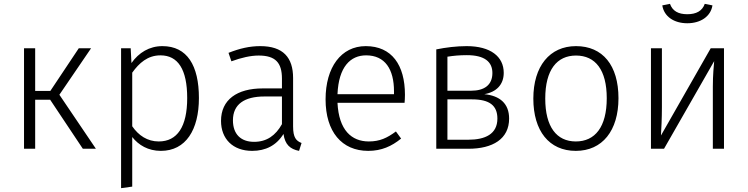

<svg xmlns="http://www.w3.org/2000/svg" viewBox="-20 -774 3892 999"><path d="M454 -523H390L242 -301H163V-523H105V0H163V-255H241L411 0H479L289 -281Z M825 -534C757 -534 702 -500 664 -446L660 -523H610V205L668 197V-61C701 -19 751 11 817 11C947 11 1015 -99 1015 -264C1015 -433 954 -534 825 -534ZM806 -38C747 -38 701 -69 668 -117V-396C704 -446 748 -486 815 -486C906 -486 954 -413 954 -264C954 -114 902 -38 806 -38Z M1505 -116V-368C1505 -475 1453 -534 1334 -534C1279 -534 1227 -522 1169 -499L1184 -455C1236 -474 1284 -485 1326 -485C1413 -485 1447 -448 1447 -365V-314H1347C1213 -314 1130 -255 1130 -145C1130 -52 1191 11 1292 11C1362 11 1418 -17 1455 -77C1463 -21 1490 2 1536 11L1549 -30C1521 -41 1505 -58 1505 -116ZM1302 -36C1233 -36 1192 -76 1192 -148C1192 -231 1251 -272 1356 -272H1447V-128C1414 -69 1368 -36 1302 -36Z M2087 -281C2087 -435 2019 -534 1883 -534C1755 -534 1674 -424 1674 -257C1674 -89 1758 11 1896 11C1965 11 2018 -13 2067 -53L2040 -90C1994 -56 1956 -38 1899 -38C1809 -38 1743 -97 1736 -239H2085C2086 -249 2087 -265 2087 -281ZM2030 -284H1736C1742 -426 1803 -486 1885 -486C1984 -486 2030 -413 2030 -299Z M2500 -284C2563 -295 2601 -334 2601 -395C2601 -480 2532 -534 2408 -534C2355 -534 2299 -527 2250 -517V0H2417C2544 0 2629 -51 2629 -157C2629 -235 2581 -276 2500 -284ZM2409 -487C2502 -487 2542 -452 2542 -394C2542 -331 2499 -302 2432 -302H2308V-479C2340 -484 2370 -487 2409 -487ZM2417 -47H2308V-257H2436C2527 -257 2568 -225 2568 -157C2568 -76 2504 -47 2417 -47Z M2977 -534C2840 -534 2755 -429 2755 -261C2755 -93 2837 11 2976 11C3114 11 3198 -94 3198 -263C3198 -434 3116 -534 2977 -534ZM2977 -485C3078 -485 3137 -410 3137 -263C3137 -113 3076 -38 2976 -38C2876 -38 2817 -114 2817 -261C2817 -411 2878 -485 2977 -485Z M3556 -653C3625 -653 3678 -688 3687 -746L3647 -754C3634 -717 3603 -700 3556 -700C3509 -700 3479 -717 3466 -754L3426 -746C3435 -688 3487 -653 3556 -653ZM3747 -523H3678L3419 -69C3421 -101 3424 -159 3424 -216V-523H3367V0H3435L3696 -456C3694 -433 3689 -384 3689 -324V0H3747Z"/></svg>

Font: FiraGO Light
Style: Regular
Weight: 300
Designer: bBox Type
Foundry: bBox Type GmbH
Version: Version 1.001;PS 001.001;hotconv 1.0.88;makeotf.lib2.5.64775